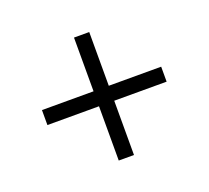

<svg xmlns="http://www.w3.org/2000/svg" viewBox="-87 -588 735 675"><g transform="rotate(-20 280.0 -250.0)"><path d="M57 -223V-279H250V-480H307V-279H503V-223H307V-20H250V-223Z"/></g></svg>

Font: Titillium Web
Style: Light
Weight: 300
Version: Version 1.001;PS 57.000;hotconv 1.0.70;makeotf.lib2.5.55311